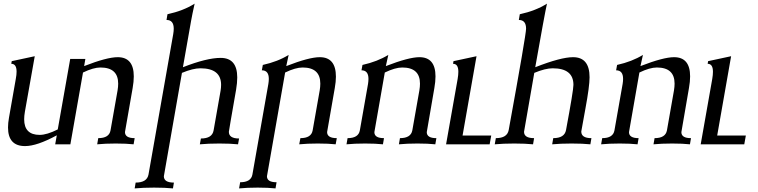

<svg xmlns="http://www.w3.org/2000/svg" viewBox="-20 -799 4198 1063"><path d="M118.7 9.8Q24.4 9.8 24.4 -93.3Q24.4 -117.7 29.8 -147.9L67.4 -361.8Q71.8 -385.3 71.8 -402.3Q71.8 -445.8 42.5 -445.8L44.9 -460.4L172.4 -487.8L117.7 -179.7Q113.8 -157.2 113.8 -138.7Q113.8 -52.2 199.7 -52.2Q239.7 -52.2 299.8 -82.5L368.7 -472.7H452.6L445.8 -433.1Q571.8 -482.4 631.8 -482.4Q720.7 -482.4 720.7 -376Q720.7 -347.2 714.4 -311.5Q672.9 -76.7 671.9 -67.9Q671.9 -34.2 725.6 -34.2L719.7 0Q679.7 -4.4 620.6 -4.4Q561.5 -4.4 518.1 0L523.9 -34.2Q584 -34.2 591.8 -76.7L630.9 -298.3Q634.3 -318.8 634.3 -335.9Q634.3 -425.3 536.1 -425.3Q497.1 -425.3 439.5 -397.5L369.6 0H285.6L294.4 -49.8Q184.6 9.8 118.7 9.8Z M937.5 244.1Q895 239.7 833 239.7Q771.5 239.7 725.6 244.1L731 211.9Q793.9 211.9 802.2 167L939 -609.9Q941.9 -627 941.9 -640.1Q941.9 -688.5 901.9 -688.5L907.2 -720.2Q995.1 -739.3 1057.6 -778.8Q1043.9 -717.3 1038.1 -684.1L992.7 -426.8Q1124.5 -478.5 1201.7 -478.5Q1293.5 -478.5 1293.5 -370.1Q1293.5 -340.3 1287.1 -302.2Q1247.6 -77.1 1247.1 -69.3Q1247.1 -32.2 1303.7 -32.2L1297.9 0Q1256.3 -4.4 1194.3 -4.4Q1132.3 -4.4 1086.4 0L1092.3 -32.2Q1154.8 -32.2 1162.6 -77.1L1201.2 -296.4Q1204.1 -314 1204.1 -329.1Q1204.1 -420.9 1089.4 -420.9Q1048.3 -420.9 987.3 -395.5Q888.2 167 887.2 176.8Q887.2 211.9 942.9 211.9Z M1505.4 244.1Q1465.8 239.7 1406.7 239.7Q1347.7 239.7 1303.7 244.1L1309.6 210Q1369.6 210 1377.4 167.5L1465.8 -334.5Q1468.3 -350.1 1468.3 -362.3Q1468.3 -409.7 1429.7 -409.7L1435.1 -439.5Q1518.6 -458 1578.1 -495.1Q1567.4 -448.7 1564.9 -433.1Q1690.9 -482.4 1750.5 -482.4Q1839.8 -482.4 1839.8 -374.5Q1839.8 -346.7 1833.5 -311.5Q1792 -76.7 1791 -67.9Q1791 -34.2 1844.7 -34.2L1838.4 0Q1798.8 -4.4 1739.7 -4.4Q1680.7 -4.4 1636.7 0L1643.1 -34.2Q1703.1 -34.2 1710.9 -76.7L1750 -298.3Q1753.4 -318.8 1753.4 -335.9Q1753.4 -425.3 1655.3 -425.3Q1616.2 -425.3 1558.6 -397.5Q1459 167.5 1458 176.8Q1458 210 1511.2 210Z M2390.1 0Q2350.6 -4.4 2291.5 -4.4Q2232.4 -4.4 2188.5 0L2194.3 -34.2Q2254.4 -34.2 2262.7 -76.7L2301.8 -298.3Q2305.2 -318.8 2305.2 -335.9Q2305.2 -425.3 2207 -425.3Q2168 -425.3 2110.4 -397.5Q2053.7 -76.7 2052.7 -67.4Q2052.7 -34.2 2106 -34.2L2100.1 0Q2060.5 -4.4 2001.5 -4.4Q1942.4 -4.4 1898.4 0L1904.3 -34.2Q1964.4 -34.2 1972.2 -76.7L2017.6 -334.5Q2020 -350.1 2020 -362.3Q2020 -409.7 1981.4 -409.7L1986.8 -439.5Q2069.8 -458 2129.9 -495.1Q2119.1 -448.7 2116.2 -433.1Q2243.2 -482.4 2302.2 -482.4Q2391.1 -482.4 2391.1 -376Q2391.1 -347.2 2384.8 -311.5Q2343.8 -76.7 2342.8 -67.4Q2342.8 -34.2 2396 -34.2Z M2690.9 0H2449.7L2513.7 -361.8Q2517.6 -384.8 2517.6 -401.9Q2517.6 -445.8 2488.3 -445.8L2490.7 -460.4L2618.2 -487.8L2541 -48.8H2699.7Z M3248.5 0Q3207 -4.4 3145 -4.4Q3083 -4.4 3037.1 0L3043 -34.2Q3105.5 -34.2 3113.8 -79.1Q3154.8 -299.3 3154.8 -329.1Q3154.8 -420.9 3040 -420.9Q2999 -420.9 2938 -395.5Q2882.3 -79.1 2881.3 -69.3Q2881.3 -34.2 2937 -34.2L2931.2 0Q2889.2 -4.4 2827.1 -4.4Q2765.6 -4.4 2719.2 0L2725.1 -34.2Q2788.1 -34.2 2796.4 -79.1Q2892.6 -607.4 2892.6 -640.1Q2892.6 -688.5 2852.5 -688.5L2857.9 -720.2Q2945.8 -739.3 3008.3 -778.8Q2994.6 -717.3 2943.4 -426.8Q3085 -482.4 3152.8 -482.4Q3244.1 -482.4 3244.1 -371.1Q3244.1 -321.3 3221.2 -198Q3198.2 -74.7 3198.2 -70.8Q3198.2 -34.2 3254.4 -34.2Z M3799.8 0Q3760.3 -4.4 3701.2 -4.4Q3642.1 -4.4 3598.1 0L3604 -34.2Q3664.1 -34.2 3672.4 -76.7L3711.4 -298.3Q3714.8 -318.8 3714.8 -335.9Q3714.8 -425.3 3616.7 -425.3Q3577.6 -425.3 3520 -397.5Q3463.4 -76.7 3462.4 -67.4Q3462.4 -34.2 3515.6 -34.2L3509.8 0Q3470.2 -4.4 3411.1 -4.4Q3352.1 -4.4 3308.1 0L3314 -34.2Q3374 -34.2 3381.8 -76.7L3427.2 -334.5Q3429.7 -350.1 3429.7 -362.3Q3429.7 -409.7 3391.1 -409.7L3396.5 -439.5Q3479.5 -458 3539.6 -495.1Q3528.8 -448.7 3525.9 -433.1Q3652.8 -482.4 3711.9 -482.4Q3800.8 -482.4 3800.8 -376Q3800.8 -347.2 3794.4 -311.5Q3753.4 -76.7 3752.4 -67.4Q3752.4 -34.2 3805.7 -34.2Z M4100.6 0H3859.4L3923.3 -361.8Q3927.2 -384.8 3927.2 -401.9Q3927.2 -445.8 3897.9 -445.8L3900.4 -460.4L4027.8 -487.8L3950.7 -48.8H4109.4Z"/></svg>

Font: Kelvinch
Style: Italic
Weight: 400
Italic angle: -10°
Designer: Paul James Miller
Foundry: High-Logic / Made with FontCreator
Version: Version 3.40;July 22, 2017;FontCreator 11.0.0.2388 64-bit